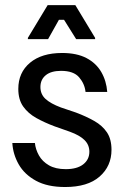

<svg xmlns="http://www.w3.org/2000/svg" viewBox="-20 -720 490 752"><path d="M235 12.5Q165.8 12.5 120.8 -12.1Q75.8 -36.7 53.3 -76.2Q30.8 -115.8 28.3 -160H116.7Q119.2 -135 132.5 -111.2Q145.8 -87.5 171.7 -72.5Q197.5 -57.5 237.5 -57.5Q281.7 -57.5 305.8 -76.2Q330 -95 330 -125.8Q330 -152.5 311.2 -171.2Q292.5 -190 253.3 -204.2L194.2 -225Q154.2 -240 122.1 -257.9Q90 -275.8 70.8 -302.9Q51.7 -330 51.7 -371.7Q51.7 -435.8 97.5 -474.2Q143.3 -512.5 223.3 -512.5Q280.8 -512.5 318.8 -492.5Q356.7 -472.5 376.7 -437.9Q396.7 -403.3 400 -360H315Q311.7 -391.7 290 -417.1Q268.3 -442.5 219.2 -442.5Q180 -442.5 159.2 -425.4Q138.3 -408.3 138.3 -379.2Q138.3 -350.8 158.3 -332.5Q178.3 -314.2 218.3 -299.2L277.5 -279.2Q317.5 -264.2 349.2 -246.2Q380.8 -228.3 398.8 -201.7Q416.7 -175 416.7 -133.3Q416.7 -69.2 370 -28.3Q323.3 12.5 235 12.5ZM168.3 -566.7H89.2V-571.7L166.7 -700H275L352.5 -571.7V-566.7H278.3L230.8 -642.5H210.8Z"/></svg>

Font: Familjen Grotesk Variable
Style: Regular
Weight: 400
Designer: Anders Wikstroem, Jonas Baeckman, Matilda Gysing, Kristian Moeller
Foundry: Familjen STHLM AB
Version: Version 2.000